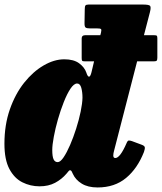

<svg xmlns="http://www.w3.org/2000/svg" viewBox="-24 -800 713 845"><path d="M609.5 -131Q581 -58.5 530.8 -16.8Q480.5 25 405.5 25Q363 25 335.8 8.2Q308.5 -8.5 296.5 -35Q291.5 -47.5 288 -49.5Q283 -52.5 278.5 -47.5Q274 -42.5 268.5 -35.5Q247.5 -11 218.5 4.5Q189.5 20 150 20Q109.5 20 74.2 2.2Q39 -15.5 17.2 -56.5Q-4.5 -97.5 -4.5 -167.5Q-4.5 -250 19.2 -318.2Q43 -386.5 82.2 -435.8Q121.5 -485 168 -512Q214.5 -539 259 -539Q300.5 -539 324.2 -521.5Q348 -504 356 -480.5Q361.5 -463 367.5 -462.5Q373.5 -462 378.5 -481.5L390 -530H349.5Q339.5 -530 337.5 -532.8Q335.5 -535.5 335.5 -545V-631Q335.5 -645 350.5 -645H417.5L420.5 -656.5Q423.5 -669 420.5 -672Q417.5 -675 403 -675H372Q358 -675 352.8 -678.8Q347.5 -682.5 348 -699.5L349 -758.5Q349 -771.5 352 -775.8Q355 -780 366 -780H604Q631 -780 636.2 -774.5Q641.5 -769 636 -747L609.5 -645H654.5Q664 -645 666.2 -642.5Q668.5 -640 668.5 -631V-546.5Q668.5 -537.5 666.2 -533.8Q664 -530 653.5 -530H579.5L478.5 -138.5Q474.5 -124 474.5 -116Q474.5 -104.5 483.5 -104.5Q504.5 -104.5 533 -170Q537.5 -181 542.5 -181.5Q547.5 -182 556.5 -179L599.5 -163Q612 -158.5 613.2 -152Q614.5 -145.5 609.5 -131ZM339 -370Q339 -394.5 333.8 -413.5Q328.5 -432.5 315.5 -432.5Q301.5 -432.5 286.2 -409.8Q271 -387 256.8 -351Q242.5 -315 231 -274.8Q219.5 -234.5 212.8 -198.2Q206 -162 206 -140Q206 -111 211.8 -98.8Q217.5 -86.5 230 -86.5Q241.5 -86.5 255.8 -107.5Q270 -128.5 284.5 -162Q299 -195.5 311.2 -234Q323.5 -272.5 331 -308.8Q338.5 -345 339 -370Z"/></svg>

Font: Besley* Narrow Fatface
Style: Italic
Weight: 900
Width: 4
Italic angle: -13°
Designer: Owen Earl
Foundry: indestructible type*
Version: Version 3.000; ttfautohint (v1.8.3)